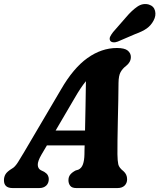

<svg xmlns="http://www.w3.org/2000/svg" viewBox="-49 -952 807 972"><path d="M160.5 -168.5Q141.5 -135.5 142.2 -117Q143 -98.5 157.5 -90.5L175 -82Q188 -74 193 -64.8Q198 -55.5 198 -46Q198 -24.5 184.8 -12.2Q171.5 0 150 0H14.5Q-29 0 -29 -39.5Q-29 -56.5 -21 -70Q-13 -83.5 12.5 -99Q26.5 -106.5 42 -130.8Q57.5 -155 74 -183.5L259.5 -498.5Q322 -607 393.5 -658Q465 -709 543 -709Q582 -709 597.8 -695.8Q613.5 -682.5 613.5 -663.5Q613.5 -637.5 589.5 -618.5Q571.5 -605 561.5 -587Q551.5 -569 551 -533Q551 -494 549.8 -442.5Q548.5 -391 547.5 -338.2Q546.5 -285.5 545.8 -240.8Q545 -196 545.5 -171Q546 -137.5 549.8 -120.2Q553.5 -103 576.5 -85Q594.5 -69 594.5 -44.5Q594.5 -25 581.8 -12.5Q569 0 546 0H337Q315 0 306.2 -11.8Q297.5 -23.5 297.5 -39.5Q297.5 -57 307 -68.5Q316.5 -80 334 -89L347.5 -93Q364 -100.5 371 -120.5Q378 -140.5 378.5 -171Q378.5 -181 378.8 -192.2Q379 -203.5 379.5 -216H188.5ZM328 -454 232.5 -291H381.5Q382.5 -350 384 -415.8Q385.5 -481.5 386 -541Q373.5 -526 359.2 -504.8Q345 -483.5 328 -454ZM589 -864.5Q618.5 -899.5 646.5 -918.5Q674.5 -937.5 704.5 -929Q730 -921 736 -897Q742 -873 728.5 -848Q715.5 -823.5 694.2 -808.2Q673 -793 635.5 -779.5L547 -741.5Q534.5 -736.5 523.2 -738Q512 -739.5 508 -747.5Q504 -757 509.2 -767.5Q514.5 -778 523.5 -789.5Z"/></svg>

Font: Fraunces 144pt SuperSoft
Style: Bold Italic
Weight: 700
Italic angle: -16°
Version: Version 1.000;[0bf87f6ff]